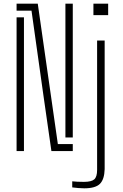

<svg xmlns="http://www.w3.org/2000/svg" viewBox="-20 -820 669 1042"><path d="M259 0 216 -300 151 -762H70V-800H185L221 -548L294 -38H375V0ZM70 0V-726H110V-303V0ZM335 -74V-549V-800H375V-74ZM487 -738V-800H567V-738ZM437 202Q425 202 405 200.5Q385 199 372 197V164Q384 165.5 399.5 166.2Q415 167 435 167Q476.5 167 491.8 153.2Q507 139.5 507 102V-600H548V98Q546.5 153.5 522.2 177.8Q498 202 437 202Z"/></svg>

Font: Big Shoulders Stencil Text SC Thin
Style: Regular
Weight: 100
Designer: Patric King
Foundry: XO Type Co
Version: Version 2.001